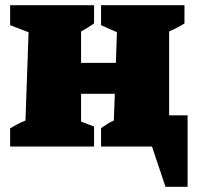

<svg xmlns="http://www.w3.org/2000/svg" viewBox="-20 -564 761 739"><path d="M19 0V-70Q32 -78 45 -85Q58 -92 78 -100L90 -440L19 -467V-544H342V-474Q333 -468 328 -464.5Q323 -461 316 -456.5Q309 -452 292 -443V-322H426L430 -440L369 -467V-544H690V-474Q662 -456 631 -443V-120H702V155H617L565 0H369V-71Q383 -80 392.5 -86.5Q402 -93 418 -100L422 -203H292V-96L342 -77V0Z"/></svg>

Font: Piazzolla SC Black
Style: Regular
Weight: 900
Designer: Juan Pablo del Peral
Foundry: Huerta Tipografica
Version: Version 1.330